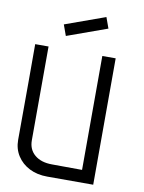

<svg xmlns="http://www.w3.org/2000/svg" viewBox="-99 -994 798 1062"><g transform="rotate(10 300.0 -463.0)"><path d="M48 -172 49 -500V-710H124L123 -183Q123 -131 159 -101Q195 -71 256 -71L425 -70L426 -710H501L500 0H242Q185 0 141.5 -22Q98 -44 73 -83Q48 -122 48 -172ZM208 -784 186 -845 411 -926 433 -865Z"/></g></svg>

Font: Orbit
Style: Regular
Weight: 400
Designer: Sooun Cho
Foundry: JAMO
Version: Version 1.000; ttfautohint (v1.8.4.7-5d5b);gftools[0.9.29]